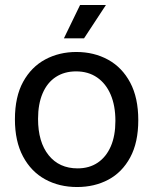

<svg xmlns="http://www.w3.org/2000/svg" viewBox="-20 -739 616 772"><path d="M290 13Q218 13 161.5 -18Q105 -49 72.5 -110Q40 -171 40 -259Q40 -350 73 -410Q106 -470 162 -500Q218 -530 287 -530Q358 -530 414.5 -499Q471 -468 503.5 -407Q536 -346 536 -256Q536 -166 503.5 -106Q471 -46 415.5 -16.5Q360 13 290 13ZM292 -62Q339 -62 373 -85Q407 -108 425.5 -150.5Q444 -193 444 -253Q444 -314 425 -358.5Q406 -403 370.5 -427.5Q335 -452 286 -452Q239 -452 204.5 -429.5Q170 -407 151.5 -364Q133 -321 133 -261Q133 -168 175.5 -115Q218 -62 292 -62ZM318 -585H237L302 -719H406Z"/></svg>

Font: Bricolage Grotesque 60pt
Style: Regular
Weight: 400
Version: Version 1.001;gftools[0.9.33.dev8+g029e19f]